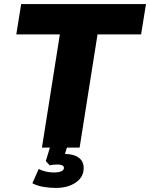

<svg xmlns="http://www.w3.org/2000/svg" viewBox="-20 -725 737 943"><path d="M60 0ZM186 0 274 -556H60L84 -705H697L673 -556H459L371 0ZM255 198Q222 198 191.5 192.5Q161 187 139 175L170 105Q205 122 243 122Q294 122 294 99Q294 83 260 83Q243 83 224 87L205 66L231 -20H315L299 31Q344 32 367.5 50Q391 68 391 100Q391 145 352 171.5Q313 198 255 198Z"/></svg>

Font: Winston ExtraBold
Style: Italic
Weight: 800
Italic angle: -9°
Designer: Original fonts by Vernon Adams / Changes by Cristiano Sobral
Foundry: Original fonts by Vernon Adams / Changes by Cristiano Sobral
Version: Version 2.503;July 17, 2020;FontCreator 13.0.0.2655 64-bit